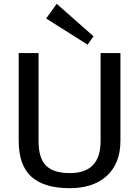

<svg xmlns="http://www.w3.org/2000/svg" viewBox="-20 -978 729 1006"><path d="M346 8Q211 8 144.5 -52Q78 -112 78 -240V-700H182V-238Q182 -150 221 -110.5Q260 -71 346 -71Q507 -71 507 -238V-700H611V-240Q611 -179 592 -132.5Q573 -86 537.5 -54.5Q502 -23 453.5 -7.5Q405 8 346 8ZM470 -788 439 -744 222 -881 277 -958Z"/></svg>

Font: Pathway Extreme Medium
Style: Regular
Weight: 500
Designer: Eduardo Rodriguez Tunni
Foundry: Eduardo Rodriguez Tunni
Version: Version 1.001;gftools[0.9.26]